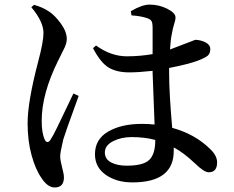

<svg xmlns="http://www.w3.org/2000/svg" viewBox="-20 -786 1040 852"><path d="M305.7 -371.1 329.1 -360.4Q323.2 -342.8 306.6 -297.9Q290 -252.9 277.8 -217.8Q265.6 -182.6 260.7 -167Q247.1 -109.4 247.1 -92.8Q247.1 -75.2 255.4 -43.9Q263.7 -12.7 263.7 1Q263.7 45.9 222.7 45.9Q191.4 45.9 164.1 3.9Q137.7 -33.2 120.1 -97.2Q102.5 -161.1 102.5 -239.3Q102.5 -334 149.4 -512.7Q172.9 -600.6 172.9 -638.7Q173.8 -688.5 119.1 -753.9L130.9 -764.6Q169.9 -753.9 198.2 -734.4Q223.6 -717.8 250 -681.6Q276.4 -645.5 276.4 -612.3Q276.4 -603.5 273.4 -593.3Q270.5 -583 266.6 -574.7Q262.7 -566.4 253.4 -547.9Q244.1 -529.3 237.3 -515.6Q165 -369.1 165 -250Q165 -195.3 178.7 -166Q183.6 -156.2 190.4 -155.8Q197.3 -155.3 204.1 -166Q214.8 -181.6 233.4 -220.2Q252 -258.8 274.9 -306.6Q297.9 -354.5 305.7 -371.1ZM668.9 -162.1V-165Q622.1 -177.7 564.5 -177.7Q517.6 -177.7 481.4 -159.2Q445.3 -140.6 445.3 -109.4Q445.3 -80.1 472.7 -65.4Q500 -50.8 542 -50.8Q616.2 -50.8 642.6 -76.7Q668.9 -102.5 668.9 -162.1ZM734.4 -566.4 846.7 -609.4Q872.1 -608.4 892.6 -597.7Q913.1 -586.9 913.1 -568.4Q913.1 -548.8 901.9 -539.1Q890.6 -529.3 857.4 -516.6Q811.5 -500 730.5 -484.4V-461.9Q730.5 -374 744.1 -218.8Q843.8 -191.4 910.2 -127Q943.4 -96.7 943.4 -65.4Q943.4 -21.5 906.2 -21.5Q885.7 -21.5 845.7 -60.5Q793.9 -109.4 751 -131.8V-116.2Q751 23.4 567.4 23.4Q497.1 23.4 449.2 -10.3Q401.4 -43.9 401.4 -101.6Q401.4 -168 460 -202.1Q518.6 -236.3 609.4 -236.3Q639.6 -236.3 666 -233.4Q658.2 -419.9 657.2 -462.9V-471.7Q595.7 -464.8 553.7 -464.8Q499 -464.8 463.4 -485.4Q427.7 -505.9 392.6 -572.3L406.2 -584Q472.7 -536.1 543 -536.1Q600.6 -536.1 657.2 -545.9V-661.1Q657.2 -684.6 652.3 -692.4Q647.5 -700.2 633.8 -705.1Q606.4 -714.8 563.5 -717.8L560.5 -736.3Q610.4 -765.6 643.6 -765.6Q685.5 -765.6 722.2 -747.1Q758.8 -728.5 758.8 -709Q758.8 -697.3 752.4 -677.7Q746.1 -658.2 743.2 -638.7Q737.3 -614.3 734.4 -566.4Z"/></svg>

Font: GenYoMin TW TTF SemiBold
Style: Regular
Weight: 600
Version: Version 1.300